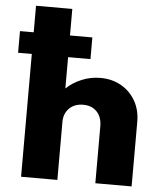

<svg xmlns="http://www.w3.org/2000/svg" viewBox="-58 -911 830 962"><g transform="rotate(5 357.0 -430.0)"><path d="M84 0H266.5V-292Q266.5 -333.5 292.8 -360Q319 -386.5 363 -386.5Q406.5 -386.5 432 -359.5Q457.5 -332.5 457.5 -286.5V0H640V-325.5Q640 -384.5 613.8 -430.2Q587.5 -476 541.8 -502Q496 -528 437.5 -528Q388.5 -528 343.8 -509.5Q299 -491 266.5 -460V-617.5H379V-726.5H266.5V-860H84V-726.5H15V-617.5H84Z"/></g></svg>

Font: Spartan ExtraBold
Style: Regular
Weight: 800
Designer: Matt Bailey, Mirko Velimirovic
Foundry: Matt Bailey
Version: Version 1.003; ttfautohint (v1.8.3)